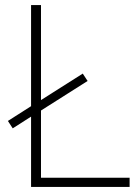

<svg xmlns="http://www.w3.org/2000/svg" viewBox="-20 -734 550 754"><path d="M102 0V-276L30 -230L11 -259L102 -317V-714H141V-341L305 -445L324 -416L141 -300V-36H489V0Z"/></svg>

Font: Noto Sans Bengali ExtraLight
Style: Regular
Weight: 200
Designer: Jelle Bosma - Monotype Design Team
Foundry: Monotype Imaging Inc.
Version: Version 2.003; ttfautohint (v1.8.4.7-5d5b)